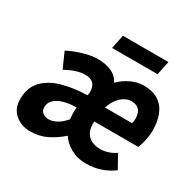

<svg xmlns="http://www.w3.org/2000/svg" viewBox="-151 -853 1056 1034"><g transform="rotate(30 377.0 -336.0)"><path d="M155 12Q99 12 60.5 -21Q22 -54 22 -112Q22 -184 62.5 -227Q103 -270 172 -289.5Q241 -309 326 -311Q327 -316 328 -321.5Q329 -327 329 -331Q329 -368 311.5 -384.5Q294 -401 260 -401Q235 -401 205.5 -391.5Q176 -382 141 -363L99 -458Q140 -479 189 -493.5Q238 -508 277 -508Q327 -508 363 -492Q399 -476 416 -441Q448 -473 486.5 -490.5Q525 -508 563 -508Q623 -508 658.5 -483Q694 -458 709.5 -416Q725 -374 725 -322Q725 -298 721 -275.5Q717 -253 711.5 -234.5Q706 -216 702 -207H428Q425 -168 438 -142.5Q451 -117 475 -105.5Q499 -94 529 -94Q553 -94 579 -102.5Q605 -111 623 -125L669 -43Q638 -19 595 -3.5Q552 12 500 12Q448 12 406 -11.5Q364 -35 343 -69Q299 -31 254 -9.5Q209 12 155 12ZM210 -94Q232 -94 258 -108Q284 -122 309 -152Q307 -171 306.5 -187Q306 -203 308 -225Q256 -224 222.5 -212.5Q189 -201 172.5 -182.5Q156 -164 156 -140Q156 -118 171 -106Q186 -94 210 -94ZM440 -301H609Q611 -308 612 -315Q613 -322 613 -330Q613 -350 607 -366Q601 -382 586.5 -392Q572 -402 547 -402Q526 -402 506 -390.5Q486 -379 469 -357Q452 -335 440 -301ZM313 -598 331 -684H614L596 -598Z"/></g></svg>

Font: Source Sans 3
Style: Bold Italic
Weight: 700
Italic angle: -11°
Designer: Paul D. Hunt
Foundry: Adobe
Version: Version 3.052;hotconv 1.1.0;makeotfexe 2.6.0